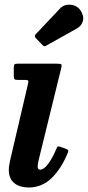

<svg xmlns="http://www.w3.org/2000/svg" viewBox="-20 -795 379 829"><path d="M244 -499.5 147.5 -106.5Q146 -101 144.2 -90.8Q142.5 -80.5 142.5 -76.5Q142.5 -62.5 153.5 -62.5Q169.5 -62.5 188 -87.5Q206.5 -112.5 223 -151.5Q226.5 -160 229.5 -162Q232.5 -164 241 -161L266 -152Q274.5 -148.5 274.8 -144Q275 -139.5 271 -131Q242.5 -63.5 201.2 -24.5Q160 14.5 104 14.5Q64.5 14.5 41.2 -4.8Q18 -24 18 -62.5Q18 -70.5 20 -83Q22 -95.5 24 -104L101 -433Q103.5 -443.5 101.5 -446.8Q99.5 -450 88 -450H56.5Q46 -450 42.8 -452.8Q39.5 -455.5 39.5 -466.5V-504Q39.5 -514 42.8 -517Q46 -520 55.5 -520H226Q242 -520 244.8 -516.8Q247.5 -513.5 244 -499.5ZM327 -751Q343.5 -726.5 338 -705Q332.5 -683.5 312 -672L181.5 -599Q175.5 -595 172 -595Q168.5 -595 163.5 -600.5L134.5 -630.5Q126.5 -639.5 134.5 -647.5L238.5 -757.5Q256 -777 284.2 -774.5Q312.5 -772 327 -751Z"/></svg>

Font: Besley* Narrow Semi
Style: Italic
Weight: 600
Width: 4
Italic angle: -13°
Designer: Owen Earl
Foundry: indestructible type*
Version: Version 3.000; ttfautohint (v1.8.3)